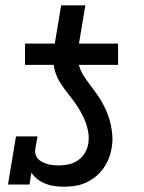

<svg xmlns="http://www.w3.org/2000/svg" viewBox="-20 -694 540 722"><path d="M424 -450H74V-530H186L210 -674H301L277 -530H424ZM220 8Q202 8 184 5.5Q166 3 150 -3.5Q134 -10 120.5 -20.5Q107 -31 98 -45L91 0H10L40 -181H121L113 -136Q111 -125 113.5 -114.5Q116 -104 123 -96.5Q130 -89 139.5 -84.5Q149 -80 159 -77Q169 -74 180 -73Q191 -72 202 -72Q220 -72 238.5 -76Q257 -80 273 -91Q289 -102 299 -118.5Q309 -135 312 -154Q316 -181 310 -206.5Q304 -232 293 -255Q282 -278 268 -298.5Q254 -319 238.5 -338.5Q223 -358 209 -379Q195 -400 187.5 -424.5Q180 -449 181 -476Q182 -503 186 -530H277Q273 -508 272.5 -486Q272 -464 278.5 -443.5Q285 -423 296.5 -406Q308 -389 320.5 -372.5Q333 -356 345 -339Q357 -322 367 -303.5Q377 -285 384.5 -265.5Q392 -246 396.5 -225.5Q401 -205 402.5 -183Q404 -161 400 -139Q397 -118 389 -98Q381 -78 368.5 -60.5Q356 -43 338.5 -29Q321 -15 301.5 -6.5Q282 2 261.5 5Q241 8 220 8Z"/></svg>

Font: Iosevka Curly Slab MdObl
Style: Regular
Weight: 500
Italic angle: -9°
Monospace: yes
Designer: Belleve Invis
Foundry: Belleve Invis
Version: Version 11.0.0; ttfautohint (v1.8.3)